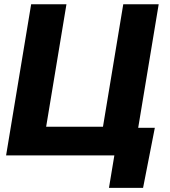

<svg xmlns="http://www.w3.org/2000/svg" viewBox="-20 -748 820 924"><path d="M623 0H9.3L129.9 -727.5H299.8L202.1 -138.2H475.6L573.2 -727.5H743.7ZM504.4 156.2 530.3 0H485.8L507.8 -132.8H725.1L668.5 156.2Z"/></svg>

Font: Inter 20pt ExtraBold
Style: Italic
Weight: 800
Italic angle: -9.3988°
Version: Version 4.001;git-66647c0bb